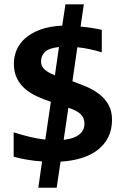

<svg xmlns="http://www.w3.org/2000/svg" viewBox="-20 -757 590 898"><path d="M277.8 -103Q304.2 -106 322.8 -112.8Q341.3 -119.6 352.8 -129.6Q364.3 -139.6 369.6 -151.9Q375 -164.1 375 -178.2Q375 -206.1 357.2 -223.1Q339.4 -240.2 299.8 -252.9ZM318.8 -377Q351.6 -365.2 384.5 -351.3Q417.5 -337.4 444.1 -316.9Q470.7 -296.4 487.3 -267.3Q503.9 -238.3 503.9 -196.8Q503.9 -149.4 485.6 -114Q467.3 -78.6 435.1 -54.4Q402.8 -30.3 358.9 -17.1Q314.9 -3.9 263.2 -1L245.1 121.1H159.2L176.8 -2Q108.4 -6.3 43.9 -23.9V-138.2Q78.6 -127 116.9 -117.4Q155.3 -107.9 191.9 -104L217.8 -280.8Q186 -291.5 155 -305.4Q124 -319.3 99.6 -339.6Q75.2 -359.9 60.1 -388.9Q44.9 -418 44.9 -459Q44.9 -493.2 58.1 -523.9Q71.3 -554.7 98.9 -578.9Q126.5 -603 169.2 -618.7Q211.9 -634.3 271 -637.2L286.1 -736.8H372.1L356.9 -632.8Q382.8 -630.4 408 -626.5Q433.1 -622.6 456.1 -617.2V-512.2Q429.7 -520.5 400.1 -526.9Q370.6 -533.2 341.8 -536.1ZM255.9 -537.1Q209.5 -532.2 190.7 -514.4Q171.9 -496.6 171.9 -469.2Q171.9 -447.3 188.5 -432.1Q205.1 -417 236.8 -404.8Z"/></svg>

Font: Code New Roman
Style: Bold
Weight: 700
Monospace: yes
Designer: Sam Radian
Foundry: Code New Roman
Version: Version 1.508 October 19, 2014